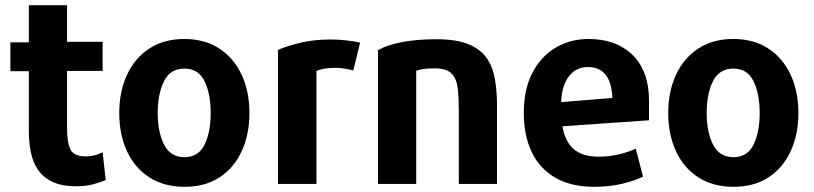

<svg xmlns="http://www.w3.org/2000/svg" viewBox="-20 -700 3132 739"><path d="M387 -7 375 -114Q344 -98 311 -98Q265 -98 251.5 -124Q238 -150 238 -209V-427H375V-539H238V-680H91V-537H20V-426H91V-193Q91 -153 98.5 -115Q106 -77 125.5 -47.5Q145 -18 181 -0.5Q217 17 274 17Q310 17 339.5 9Q369 1 387 -7Z M940 -265Q940 -349 909.5 -413.5Q879 -478 823 -514Q767 -550 689 -550Q612 -550 556 -514Q500 -478 469.5 -413.5Q439 -349 439 -265Q439 -182 469 -117.5Q499 -53 555.5 -17Q612 19 690 19Q769 19 824.5 -17Q880 -53 910 -117.5Q940 -182 940 -265ZM791 -265Q791 -192 767.5 -143.5Q744 -95 690 -95Q636 -95 611.5 -143.5Q587 -192 587 -265Q587 -338 611 -387Q635 -436 690 -436Q744 -436 767.5 -387Q791 -338 791 -265Z M1366 -536Q1340 -542 1309 -545Q1278 -548 1253 -548Q1188 -548 1136.5 -535.5Q1085 -523 1050 -508V8H1198V-427Q1209 -432 1227 -435.5Q1245 -439 1267 -439Q1287 -439 1303.5 -436.5Q1320 -434 1340 -429Z M1893 8V-293Q1893 -346 1885.5 -392.5Q1878 -439 1855 -474Q1832 -509 1785 -529Q1738 -549 1660 -549Q1585 -549 1527.5 -538Q1470 -527 1435 -507V8H1582V-428Q1595 -432 1611 -434.5Q1627 -437 1654 -437Q1699 -437 1718.5 -416.5Q1738 -396 1742 -358.5Q1746 -321 1746 -271V8Z M2478 -237V-313Q2478 -426 2415 -488Q2352 -550 2245 -550Q2175 -550 2118.5 -516.5Q2062 -483 2029 -419.5Q1996 -356 1996 -265Q1996 -180 2026 -116Q2056 -52 2116.5 -16.5Q2177 19 2267 19Q2329 19 2378 6.5Q2427 -6 2455 -20L2427 -128Q2402 -116 2365 -106.5Q2328 -97 2282 -97Q2221 -97 2187.5 -127Q2154 -157 2145 -214ZM2337 -323 2140 -307Q2142 -370 2169.5 -406Q2197 -442 2243 -442Q2332 -442 2337 -323Z M3053 -265Q3053 -349 3022.5 -413.5Q2992 -478 2936 -514Q2880 -550 2802 -550Q2725 -550 2669 -514Q2613 -478 2582.5 -413.5Q2552 -349 2552 -265Q2552 -182 2582 -117.5Q2612 -53 2668.5 -17Q2725 19 2803 19Q2882 19 2937.5 -17Q2993 -53 3023 -117.5Q3053 -182 3053 -265ZM2904 -265Q2904 -192 2880.5 -143.5Q2857 -95 2803 -95Q2749 -95 2724.5 -143.5Q2700 -192 2700 -265Q2700 -338 2724 -387Q2748 -436 2803 -436Q2857 -436 2880.5 -387Q2904 -338 2904 -265Z"/></svg>

Font: Repo Bold
Style: Bold
Weight: 700
Designer: Stefan Peev
Foundry: Context Ltd
Version: Version 1.502